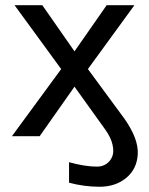

<svg xmlns="http://www.w3.org/2000/svg" viewBox="-20 -525 573 740"><path d="M215.8 -258.8 36.1 -504.9H143.1L267.1 -327.1L391.1 -504.9H498L318.8 -258.8L460 -66.9Q513.7 9.8 511 67.9Q508.3 126 466.8 160.4Q425.3 194.8 363.8 194.8Q304.7 194.8 246.1 179.2V100.1Q307.6 117.2 354 117.2Q374.5 117.2 389.9 106.7Q405.3 96.2 412.6 78.4Q419.9 60.5 413.8 33Q407.7 5.4 386.2 -24.9L267.1 -190.9L132.8 0H25.9Z"/></svg>

Font: LT Superior Med
Style: Regular
Weight: 500
Designer: Daniel Lyons
Foundry: LyonsType
Version: Version 1.000